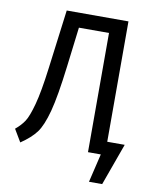

<svg xmlns="http://www.w3.org/2000/svg" viewBox="-91 -758 782 974"><g transform="rotate(10 300.0 -271.0)"><path d="M581 -69 503 147H435L470 0H404V-614H249L224 -410Q205 -254 184 -175Q163 -96 136 -60Q109 -24 57 11L19 -53Q48 -77 65 -103Q82 -129 100 -195Q118 -261 134 -386L173 -689H491V-69Z"/></g></svg>

Font: Fira Mono
Style: Regular
Weight: 400
Designer: Carrois Corporate & Edenspiekermann AG
Foundry: Carrois Corporate GbR & Edenspiekermann AG
Version: Version 3.206